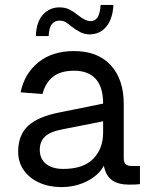

<svg xmlns="http://www.w3.org/2000/svg" viewBox="-20 -750 640 782"><path d="M230 12Q180 12 140 -6Q100 -24 77 -56.5Q54 -89 54 -132Q54 -200 94.5 -237.5Q135 -275 222 -292L400 -328Q400 -396 369.5 -429Q339 -462 282 -462Q227 -462 196 -437.5Q165 -413 153 -367L64 -374Q79 -449 135.5 -495.5Q192 -542 282 -542Q378 -542 431 -484.5Q484 -427 484 -326V-106Q484 -88 492 -81Q500 -74 516 -74H550V0Q534 2 506 2Q462 2 436.5 -16Q411 -34 403 -75Q382 -36 334.5 -12Q287 12 230 12ZM238 -62Q319 -62 359.5 -103Q400 -144 400 -210V-256L238 -224Q184 -214 163 -193.5Q142 -173 142 -140Q142 -103 167.5 -82.5Q193 -62 238 -62ZM344 -610Q325 -610 308 -618.5Q291 -627 274 -640Q257 -654 247 -660Q237 -666 222 -666Q204 -666 192 -652.5Q180 -639 178 -603H126Q128 -661 155 -690.5Q182 -720 222 -720Q246 -720 263.5 -711Q281 -702 298 -688Q328 -664 348 -664Q367 -664 377 -678.5Q387 -693 390 -730H442Q439 -673 413 -641.5Q387 -610 344 -610Z"/></svg>

Font: Geist Mono
Style: Regular
Weight: 400
Monospace: yes
Designer: Basement.studio, Andrés Briganti, Mateo Zaragoza
Foundry: Basement.studio, Vercel, Andrés Briganti, Guido Ferreyra, Mateo Zaragoza
Version: Version 1.500; ttfautohint (v1.8.4.7-5d5b)